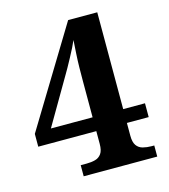

<svg xmlns="http://www.w3.org/2000/svg" viewBox="-107 -799 780 885"><g transform="rotate(-15 282.5 -357.0)"><path d="M183 0V-53H211Q234 -53 252.5 -58Q271 -63 282 -78.5Q293 -94 293 -125V-186H16V-247L300 -714H439V-252H543V-186H439V-125Q439 -94 450 -78.5Q461 -63 480 -58Q499 -53 521 -53H534V0ZM94 -252H293V-427Q293 -456 293.5 -489Q294 -522 296 -555Q298 -588 300 -619Q295 -607 285 -586.5Q275 -566 262.5 -543.5Q250 -521 239.5 -501.5Q229 -482 223 -473Z"/></g></svg>

Font: Noto Serif Hebrew
Style: Bold
Weight: 700
Version: Version 2.003